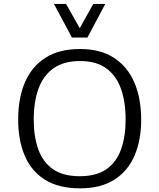

<svg xmlns="http://www.w3.org/2000/svg" viewBox="-20 -977 834 1006"><path d="M398.9 9.8Q288.1 9.8 216.3 -34.9Q144.5 -79.6 109.9 -160.6Q75.2 -241.7 75.2 -351.1Q75.2 -463.4 111.1 -546.4Q147 -629.4 218.8 -674.8Q290.5 -720.2 399.4 -720.2Q505.4 -720.2 576.7 -674.3Q647.9 -628.4 683.8 -545.2Q719.7 -461.9 719.7 -349.6Q719.7 -242.7 685.1 -161.9Q650.4 -81.1 579.3 -35.6Q508.3 9.8 398.9 9.8ZM397.5 -53.7Q486.3 -53.7 538.8 -91.3Q591.3 -128.9 614.7 -195.8Q638.2 -262.7 638.2 -350.6Q638.2 -442.4 614 -511.2Q589.8 -580.1 537.1 -618.7Q484.4 -657.2 398.9 -657.2Q313.5 -657.2 260 -618.9Q206.5 -580.6 181.6 -512Q156.7 -443.4 156.7 -350.6Q156.7 -262.7 180.2 -195.8Q203.6 -128.9 256.6 -91.3Q309.6 -53.7 397.5 -53.7ZM356.9 -780.3 262.7 -956.5H326.2L397.9 -829.1L468.8 -956.5H531.7L438 -780.3Z"/></svg>

Font: Comme Light
Style: Regular
Weight: 300
Version: Version 1.000;gftools[0.9.27]